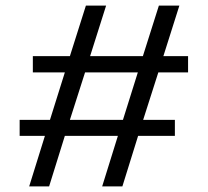

<svg xmlns="http://www.w3.org/2000/svg" viewBox="-20 -664 740 684"><path d="M229 -464H97V-406H211L158 -237H50V-180H140L84 0H155L211 -180H400L344 0H416L472 -180H603V-237H490L544 -406H650V-464H562L619 -644H546L489 -464H301L358 -644H286ZM229 -237 283 -406H471L418 -237Z"/></svg>

Font: Kanit Light
Style: Regular
Weight: 300
Designer: Katatrad Team
Foundry: CadsonDemak
Version: Version 1.000;PS 001.000;hotconv 1.0.88;makeotf.lib2.5.64775